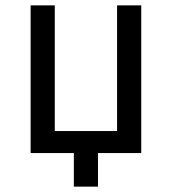

<svg xmlns="http://www.w3.org/2000/svg" viewBox="-20 -570 640 715"><path d="M255 125V0H94V-550H184V-82H416V-550H506V0H345V125Z"/></svg>

Font: JetBrains Mono Zero
Style: Regular-Zero
Weight: 400
Designer: Philipp Nurullin, Konstantin Bulenkov
Foundry: JetBrains
Version: Version 2.211